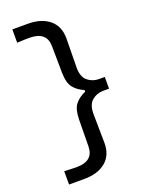

<svg xmlns="http://www.w3.org/2000/svg" viewBox="-172 -890 806 1091"><g transform="rotate(-20 231.0 -345.0)"><path d="M48.8 124.5V43.9Q74.2 45.4 94.5 45.9Q114.7 46.4 128.9 46.4Q226.1 44.4 226.6 -42L228.5 -202.6Q229.5 -264.6 252 -293.5Q274.4 -322.3 315.4 -339.8V-349.6Q274.4 -367.2 252 -396Q229.5 -424.8 228.5 -486.8L226.6 -647Q226.1 -732.9 128.9 -735.8Q115.2 -735.8 95 -735.6Q74.7 -735.4 47.4 -733.4V-814H141.1Q222.7 -814 270.8 -774.4Q318.8 -734.9 318.8 -661.1Q318.8 -616.7 317.6 -572.8Q316.4 -528.8 316.4 -484.9Q316.4 -428.7 345.7 -404.5Q375 -380.4 413.1 -380.4H448.7V-309.6H413.1Q375 -309.6 345.7 -285.6Q316.4 -261.7 316.4 -205.1Q316.4 -160.6 317.6 -116.5Q318.8 -72.3 318.8 -28.3Q318.8 45.4 270.8 85Q222.7 124.5 141.1 124.5Z"/></g></svg>

Font: Pinar-DS1-FD Medium
Style: Regular
Weight: 500
Designer: Amin Abedi
Version: Version 3.000